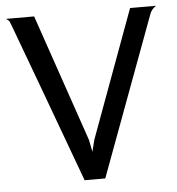

<svg xmlns="http://www.w3.org/2000/svg" viewBox="-57 -652 641 697"><g transform="rotate(-5 263.5 -304.0)"><path d="M442.4 -608.4Q399.4 -492.2 271.5 -143.6Q268.6 -132.8 260.7 -100.6Q258.8 -112.3 252 -144.5Q211.9 -260.7 92.8 -608.4Q67.4 -608.4 -9.8 -608.4Q0 -602.5 2.9 -596.7Q5.9 -589.8 8.8 -582Q81.1 -387.7 223.6 0Q228.5 0 243.2 0Q256.8 0 298.8 0Q352.5 -145.5 514.6 -582Q517.6 -589.8 523.4 -596.7Q528.3 -602.5 537.1 -608.4Q504.9 -608.4 442.4 -608.4Z"/></g></svg>

Font: BSRU BANSOMDEJ
Style: Regular
Weight: 400
Designer: Wisit Potiwat
Version: Version 1.000;PS 002.000;hotconv 1.0.70;makeotf.lib2.5.58329